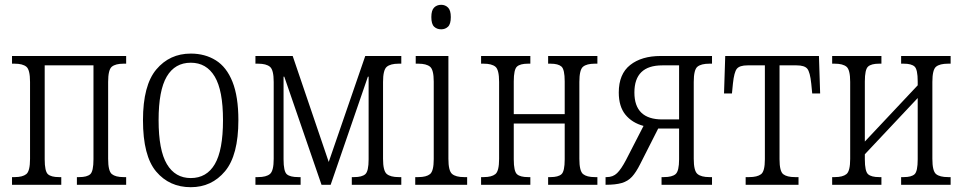

<svg xmlns="http://www.w3.org/2000/svg" viewBox="-20 -769 4006 799"><path d="M30 0V-32H41Q74 -32 89.5 -44.5Q105 -57 105 -108V-428Q105 -479 89.5 -491.5Q74 -504 41 -504H30V-536H505V-504H494Q461 -504 445.5 -491.5Q430 -479 430 -428V-108Q430 -57 445.5 -44.5Q461 -32 494 -32H505V0H300V-32H310Q342 -32 355.5 -44Q369 -56 369 -106V-497H166V-106Q166 -56 179.5 -44Q193 -32 225 -32H235V0Z M774 10Q685 10 630 -55Q575 -120 575 -269Q575 -414 630.5 -480Q686 -546 774 -546Q833 -546 878 -518Q923 -490 947.5 -428.5Q972 -367 972 -269Q972 -123 916.5 -56.5Q861 10 774 10ZM774 -28Q840 -28 874 -86Q908 -144 908 -269Q908 -393 873.5 -450.5Q839 -508 774 -508Q708 -508 674 -450.5Q640 -393 640 -269Q640 -144 674.5 -86Q709 -28 774 -28Z M1043 0V-32H1054Q1088 -32 1103.5 -45Q1119 -58 1119 -108V-428Q1119 -478 1103.5 -491Q1088 -504 1054 -504H1043V-536H1198L1348 -95L1500 -536H1650V-504H1639Q1605 -504 1589.5 -491Q1574 -478 1574 -428V-108Q1574 -58 1589.5 -45Q1605 -32 1639 -32H1650V0H1444V-32H1454Q1486 -32 1500 -44Q1514 -56 1514 -106V-450H1511L1356 0H1318L1163 -450H1160V-106Q1160 -56 1173.5 -44Q1187 -32 1221 -32H1231V0Z M1816 -647Q1798 -647 1786.5 -658Q1775 -669 1775 -698Q1775 -726 1786.5 -737.5Q1798 -749 1816 -749Q1833 -749 1844.5 -737.5Q1856 -726 1856 -698Q1856 -669 1844.5 -658Q1833 -647 1816 -647ZM1708 0V-32H1721Q1754 -32 1769.5 -44.5Q1785 -57 1785 -107V-429Q1785 -479 1769.5 -491.5Q1754 -504 1721 -504H1710V-536H1846V-108Q1846 -58 1861.5 -45Q1877 -32 1911 -32H1924V0Z M1982 0V-32H1993Q2026 -32 2041.5 -44.5Q2057 -57 2057 -108V-428Q2057 -479 2041.5 -491.5Q2026 -504 1993 -504H1982V-536H2187V-504H2177Q2145 -504 2131.5 -492Q2118 -480 2118 -430V-294H2330V-430Q2330 -480 2316.5 -492Q2303 -504 2271 -504H2261V-536H2466V-504H2455Q2422 -504 2406.5 -491.5Q2391 -479 2391 -428V-108Q2391 -57 2406.5 -44.5Q2422 -32 2455 -32H2466V0H2261V-32H2271Q2303 -32 2316.5 -44Q2330 -56 2330 -106V-255H2118V-106Q2118 -56 2131.5 -44Q2145 -32 2177 -32H2187V0Z M2500 0V-32H2505Q2531 -32 2548 -48.5Q2565 -65 2585 -103L2658 -245Q2610 -258 2582.5 -292Q2555 -326 2555 -384Q2555 -461 2602.5 -498.5Q2650 -536 2729 -536H2943V-504H2932Q2898 -504 2882.5 -491.5Q2867 -479 2867 -428V-108Q2867 -58 2882.5 -45Q2898 -32 2932 -32H2943V0H2733V-32H2743Q2777 -32 2791.5 -44.5Q2806 -57 2806 -106V-234H2719L2644 -86Q2627 -52 2610 -33.5Q2593 -15 2567.5 -7.5Q2542 0 2500 0ZM2736 -272H2806V-497H2736Q2620 -497 2620 -384Q2620 -272 2736 -272Z M3083 0V-32H3098Q3131 -32 3147 -44Q3163 -56 3163 -106V-497H3091Q3058 -497 3046.5 -483Q3035 -469 3030 -421L3026 -380H2993L2998 -536H3388L3393 -380H3360L3356 -421Q3351 -469 3339.5 -483Q3328 -497 3295 -497H3224V-106Q3224 -56 3239.5 -44Q3255 -32 3288 -32H3303V0Z M3443 0V-32H3454Q3487 -32 3502.5 -44.5Q3518 -57 3518 -108V-428Q3518 -479 3502.5 -491.5Q3487 -504 3454 -504H3443V-536H3648V-504H3638Q3606 -504 3592.5 -492Q3579 -480 3579 -430V-180L3799 -414V-430Q3799 -480 3786 -492Q3773 -504 3741 -504H3730V-536H3936V-504H3925Q3891 -504 3875.5 -491.5Q3860 -479 3860 -428V-108Q3860 -57 3875.5 -44.5Q3891 -32 3925 -32H3936V0H3730V-32H3741Q3773 -32 3786 -44Q3799 -56 3799 -106V-361L3579 -127V-106Q3579 -56 3592.5 -44Q3606 -32 3638 -32H3648V0Z"/></svg>

Font: Noto Serif Condensed Light
Style: Regular
Weight: 300
Width: 3
Designer: Monotype Design Team
Foundry: Monotype Imaging Inc.
Version: Version 2.013